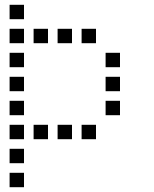

<svg xmlns="http://www.w3.org/2000/svg" viewBox="-20 -600 640 800"><path d="M21 -580Q20 -580 20 -580Q20 -580 20 -579V-521Q20 -520 20 -520Q20 -520 21 -520H79Q80 -520 80 -520Q80 -520 80 -521V-579Q80 -580 80 -580Q80 -580 79 -580ZM21 -480Q20 -480 20 -480Q20 -480 20 -479V-421Q20 -420 20 -420Q20 -420 21 -420H79Q80 -420 80 -420Q80 -420 80 -421V-479Q80 -480 80 -480Q80 -480 79 -480ZM121 -480Q120 -480 120 -480Q120 -480 120 -479V-421Q120 -420 120 -420Q120 -420 121 -420H179Q180 -420 180 -420Q180 -420 180 -421V-479Q180 -480 180 -480Q180 -480 179 -480ZM221 -480Q220 -480 220 -480Q220 -480 220 -479V-421Q220 -420 220 -420Q220 -420 221 -420H279Q280 -420 280 -420Q280 -420 280 -421V-479Q280 -480 280 -480Q280 -480 279 -480ZM321 -480Q320 -480 320 -480Q320 -480 320 -479V-421Q320 -420 320 -420Q320 -420 321 -420H379Q380 -420 380 -420Q380 -420 380 -421V-479Q380 -480 380 -480Q380 -480 379 -480ZM21 -380Q20 -380 20 -380Q20 -380 20 -379V-321Q20 -320 20 -320Q20 -320 21 -320H79Q80 -320 80 -320Q80 -320 80 -321V-379Q80 -380 80 -380Q80 -380 79 -380ZM421 -380Q420 -380 420 -380Q420 -380 420 -379V-321Q420 -320 420 -320Q420 -320 421 -320H479Q480 -320 480 -320Q480 -320 480 -321V-379Q480 -380 480 -380Q480 -380 479 -380ZM21 -280Q20 -280 20 -280Q20 -280 20 -279V-221Q20 -220 20 -220Q20 -220 21 -220H79Q80 -220 80 -220Q80 -220 80 -221V-279Q80 -280 80 -280Q80 -280 79 -280ZM421 -280Q420 -280 420 -280Q420 -280 420 -279V-221Q420 -220 420 -220Q420 -220 421 -220H479Q480 -220 480 -220Q480 -220 480 -221V-279Q480 -280 480 -280Q480 -280 479 -280ZM21 -180Q20 -180 20 -180Q20 -180 20 -179V-121Q20 -120 20 -120Q20 -120 21 -120H79Q80 -120 80 -120Q80 -120 80 -121V-179Q80 -180 80 -180Q80 -180 79 -180ZM421 -180Q420 -180 420 -180Q420 -180 420 -179V-121Q420 -120 420 -120Q420 -120 421 -120H479Q480 -120 480 -120Q480 -120 480 -121V-179Q480 -180 480 -180Q480 -180 479 -180ZM21 -80Q20 -80 20 -80Q20 -80 20 -79V-21Q20 -20 20 -20Q20 -20 21 -20H79Q80 -20 80 -20Q80 -20 80 -21V-79Q80 -80 80 -80Q80 -80 79 -80ZM121 -80Q120 -80 120 -80Q120 -80 120 -79V-21Q120 -20 120 -20Q120 -20 121 -20H179Q180 -20 180 -20Q180 -20 180 -21V-79Q180 -80 180 -80Q180 -80 179 -80ZM221 -80Q220 -80 220 -80Q220 -80 220 -79V-21Q220 -20 220 -20Q220 -20 221 -20H279Q280 -20 280 -20Q280 -20 280 -21V-79Q280 -80 280 -80Q280 -80 279 -80ZM321 -80Q320 -80 320 -80Q320 -80 320 -79V-21Q320 -20 320 -20Q320 -20 321 -20H379Q380 -20 380 -20Q380 -20 380 -21V-79Q380 -80 380 -80Q380 -80 379 -80ZM21 20Q20 20 20 20Q20 20 20 21V79Q20 80 20 80Q20 80 21 80H79Q80 80 80 80Q80 80 80 79V21Q80 20 80 20Q80 20 79 20ZM21 120Q20 120 20 120Q20 120 20 121V179Q20 180 20 180Q20 180 21 180H79Q80 180 80 180Q80 180 80 179V121Q80 120 80 120Q80 120 79 120Z"/></svg>

Font: Doto Medium
Style: Regular
Weight: 500
Monospace: yes
Version: Version 1.000